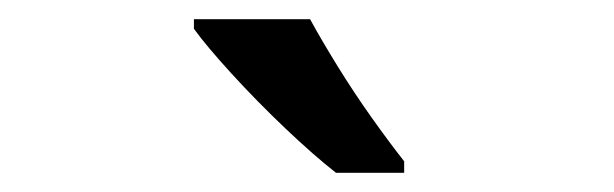

<svg xmlns="http://www.w3.org/2000/svg" viewBox="-20 -786 640 200"><path d="M330 -606Q307 -624 277.5 -652Q248 -680 221.5 -709Q195 -738 182 -756V-766H303Q315 -744 332 -716.5Q349 -689 367.5 -663Q386 -637 401 -618V-606Z"/></svg>

Font: Noto Sans Mono Medium
Style: Regular
Weight: 500
Designer: Monotype Design Team
Foundry: Monotype Imaging Inc.
Version: Version 2.014